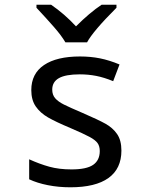

<svg xmlns="http://www.w3.org/2000/svg" viewBox="-20 -786 640 816"><path d="M104 -24V-109Q148 -89 189.5 -77.5Q231 -66 284 -66Q348 -66 376 -85.5Q404 -105 404 -144Q404 -165 394.5 -178Q385 -191 361 -204Q337 -217 279 -242Q217 -268 184 -287Q151 -306 132 -333.5Q113 -361 113 -403Q113 -473 167 -509.5Q221 -546 320 -546Q365 -546 405 -538Q445 -530 488 -512L461 -441Q422 -457 388.5 -463.5Q355 -470 319 -470Q259 -470 230.5 -454Q202 -438 202 -405Q202 -383 214.5 -368.5Q227 -354 252 -341.5Q277 -329 331 -306Q398 -277 428.5 -260Q459 -243 477.5 -216.5Q496 -190 496 -146Q496 -69 441 -29.5Q386 10 279 10Q229 10 183.5 1Q138 -8 104 -24ZM135 -753V-766H197Q254 -727 303 -674Q362 -733 412 -766H475V-753Q375 -653 350 -606H258Q241 -635 209.5 -671Q178 -707 135 -753Z"/></svg>

Font: Noto Sans Mono UI
Style: Regular
Weight: 400
Monospace: yes
Designer: Monotype Design team
Foundry: Monotype Imaging Inc.
Version: Version 1.000